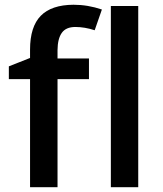

<svg xmlns="http://www.w3.org/2000/svg" viewBox="-20 -785 682 805"><path d="M353 -453.1H221.2V0H106V-453.1H17.1V-506.8L106 -542V-577.1Q106 -672.9 150.9 -718.8Q195.8 -764.6 288.1 -765.1Q348.6 -765.1 407.2 -745.1L377 -658.2Q335 -671.9 295.9 -671.9Q256.8 -671.9 239.3 -647.5Q221.7 -623 221.2 -575.2V-540H353ZM559.6 0H444.8V-759.8H559.6Z"/></svg>

Font: OpenSans-Semibold
Style: Regular
Weight: 600
Foundry: Ascender Corporation
Version: Version 1.10